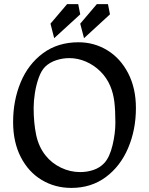

<svg xmlns="http://www.w3.org/2000/svg" viewBox="-20 -899 726 936"><path d="M362.8 -692.9Q439 -692.9 502.9 -654.1Q566.9 -615.2 604.7 -542.2Q642.6 -469.2 642.6 -372.1Q642.6 -266.6 604.7 -177.5Q566.9 -88.4 495.6 -35.6Q424.3 17.1 328.1 17.1Q248 17.1 183.3 -21.7Q118.7 -60.5 81.3 -133.3Q43.9 -206.1 43.9 -304.2Q43.9 -409.2 80.8 -497.8Q117.7 -586.4 189.7 -639.6Q261.7 -692.9 362.8 -692.9ZM371.1 -60.1Q404.8 -60.1 435.8 -70.6Q466.8 -81.1 488.3 -104Q514.6 -132.3 528.6 -190.9Q542.5 -249.5 542.5 -300.8Q542.5 -361.3 537.4 -403.1Q532.2 -444.8 517.6 -479.5Q500.5 -520 469.5 -550.8Q438.5 -581.5 398.9 -598.6Q359.4 -615.7 317.9 -615.7Q285.6 -615.7 254.2 -605.5Q222.7 -595.2 200.7 -574.2Q181.6 -555.7 168.9 -520.3Q156.2 -484.9 150.1 -445.3Q144 -405.8 144 -373.5Q144 -300.3 156.2 -241.7Q168.5 -183.1 202.1 -141.1Q231.9 -103.5 276.9 -81.8Q321.8 -60.1 371.1 -60.1ZM307.1 -878.9H361.3L371.1 -829.1L244.1 -712.9L226.1 -783.7ZM452.1 -878.9H506.3L516.1 -829.1L389.6 -712.9L371.1 -783.7Z"/></svg>

Font: Vesper Libre
Style: Regular
Weight: 400
Designer: Robert Keller & Kimya Gandhi
Foundry: Mota Italic
Version: Version 1.058